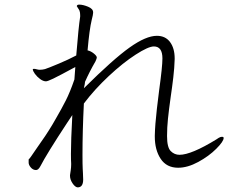

<svg xmlns="http://www.w3.org/2000/svg" viewBox="-20 -766 1040 831"><path d="M669 -377Q683 -478 683 -513Q683 -565 646 -565Q622 -565 567 -529.5Q512 -494 450.5 -436.5Q389 -379 343 -318Q337 -198 337 -96Q337 -53 338 -35Q338 -28 339 -17Q340 -6 340 11Q340 45 316 45Q305 44 294 27.5Q283 11 283 -5V-8Q284 -14 286 -28Q288 -42 288 -53V-59Q287 -71 287 -100Q287 -157 293 -268L271 -235Q181 -98 155 -47Q146 -30 136 -30Q123 -30 113.5 -41Q104 -52 104 -62Q104 -72 104 -76Q108 -78 138 -123Q179 -180 207 -227L222 -253Q247 -296 265 -331.5Q283 -367 302 -422L306 -476Q236 -438 211 -426Q186 -414 179 -414Q167 -414 153.5 -424Q140 -434 131 -446.5Q122 -459 122 -466Q122 -467 122 -467Q124 -468 128 -468Q132 -468 139 -466Q146 -464 152 -464Q164 -464 175 -467Q195 -474 235.5 -491Q276 -508 310 -526Q320 -650 327 -694V-701Q327 -712 324 -720Q323 -723 317.5 -731Q312 -739 312 -740L313 -741Q314 -746 323 -746Q339 -746 361 -737Q383 -728 383 -713V-710Q383 -703 377 -680Q367 -639 359 -548Q373 -545 386 -534.5Q399 -524 399 -517Q399 -513 393 -500Q368 -457 348 -412Q348 -405 343 -384Q470 -510 541 -560.5Q612 -611 659 -611Q696 -611 716 -584Q736 -557 736 -513V-510Q735 -473 730 -430.5Q725 -388 719 -348Q711 -291 707 -252.5Q703 -214 703 -177Q703 -128 719 -112Q735 -96 757 -96Q808 -96 917 -163Q918 -164 926 -169Q934 -174 941 -174Q944 -174 947 -172Q948 -171 948 -169Q948 -154 916 -122Q884 -90 838 -65Q792 -40 751 -40Q701 -40 675.5 -78.5Q650 -117 650 -175V-179Q651 -226 659 -295Q667 -364 669 -377Z"/></svg>

Font: JyunsaiKaai Light
Style: Regular
Weight: 300
Designer: Fontworks Inc.
Version: Version 0.030;April 7, 2024;FontCreator 14.0.0.2901 64-bit